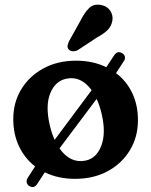

<svg xmlns="http://www.w3.org/2000/svg" viewBox="-20 -742 638 810"><path d="M104 43Q95 38 92.8 28.2Q90.5 18.5 96.5 9L128 -40Q84.5 -73.5 60.2 -124.8Q36 -176 36 -240Q36 -309.5 69.5 -365Q103 -420.5 162.8 -453.2Q222.5 -486 301.5 -486Q372 -486 428.5 -458.5L461.5 -508.5Q474.5 -529 495 -518Q504.5 -512.5 506.8 -503.2Q509 -494 503 -485L469.5 -433.5Q513.5 -400.5 537.8 -349.5Q562 -298.5 562 -235.5Q562 -164.5 528.2 -108.5Q494.5 -52.5 434.8 -20Q375 12.5 296.5 12.5Q225.5 12.5 169 -15L137 34Q124 54.5 104 43ZM189.5 -216Q197.5 -180.5 210.5 -152L366.5 -361.5Q321.5 -423 260 -410Q213.5 -400.5 192.2 -349Q171 -297.5 189.5 -216ZM341 -64.5Q387 -74 407.2 -126.8Q427.5 -179.5 409.5 -258.5Q401.5 -295.5 387.5 -324.5L231 -116Q276.5 -51.5 341 -64.5ZM318.5 -653Q335.5 -687.5 355.2 -707.2Q375 -727 406 -721Q432 -716.5 445 -696.8Q458 -677 454 -654.5Q450 -632 434.8 -616.2Q419.5 -600.5 390 -584.5L308 -530.5Q298.5 -525.5 288 -525.8Q277.5 -526 271 -532.5Q263.5 -540 265.2 -549.8Q267 -559.5 272 -569.5Z"/></svg>

Font: Fraunces 9pt SuperSoft SemiBold
Style: Regular
Weight: 600
Version: Version 1.000;[0bf87f6ff]